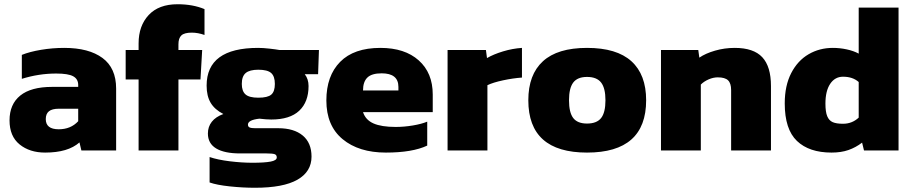

<svg xmlns="http://www.w3.org/2000/svg" viewBox="-20 -710 4305 906"><path d="M25 -142Q25 -218 75.5 -259Q126 -300 226 -300H349V-309Q349 -337 325.5 -350Q302 -363 245 -363Q163 -363 83 -338V-451Q120 -466 174 -475Q228 -484 283 -484Q399 -484 463.5 -436.5Q528 -389 528 -292V0H364L355 -38Q301 10 193 10Q120 10 72.5 -28.5Q25 -67 25 -142ZM349 -138V-197H258Q226 -197 211 -185Q196 -173 196 -148Q196 -100 257 -100Q314 -100 349 -138Z M634 -335H573V-474H634V-505Q634 -588 681.5 -639Q729 -690 818 -690Q890 -690 945 -667V-545Q914 -556 885 -556Q850 -556 836 -543Q822 -530 822 -501V-474H934L926 -335H822V0H634Z M969 151V31Q1007 44 1064 51Q1121 58 1172 58Q1228 58 1257 52.5Q1286 47 1286 33Q1286 21 1276 17.5Q1266 14 1238 14H1113Q1039 14 1000 -9.5Q961 -33 961 -80Q961 -112 979.5 -135.5Q998 -159 1034 -172Q993 -193 974 -225Q955 -257 955 -306Q955 -484 1198 -484Q1221 -484 1252 -480.5Q1283 -477 1299 -474H1485L1481 -360H1418Q1436 -337 1436 -304Q1436 -229 1392 -187.5Q1348 -146 1260 -146Q1238 -146 1204 -150Q1150 -144 1150 -122Q1150 -112 1158 -108.5Q1166 -105 1184 -105H1293Q1367 -105 1408.5 -70.5Q1450 -36 1450 29Q1450 100 1383.5 138Q1317 176 1183 176Q1125 176 1064 169.5Q1003 163 969 151ZM1199 -381Q1158 -381 1139.5 -365.5Q1121 -350 1121 -314Q1121 -280 1138.5 -264.5Q1156 -249 1199 -249Q1243 -249 1260 -263.5Q1277 -278 1277 -314Q1277 -350 1259.5 -365.5Q1242 -381 1199 -381Z M1520 -236Q1520 -352 1585 -418Q1650 -484 1775 -484Q1890 -484 1956 -425Q2022 -366 2022 -264V-181H1693Q1705 -144 1742.5 -127.5Q1780 -111 1847 -111Q1887 -111 1928.5 -118Q1970 -125 1996 -136V-23Q1926 10 1801 10Q1673 10 1596.5 -53.5Q1520 -117 1520 -236ZM1860 -283V-300Q1860 -364 1781 -364Q1734 -364 1713.5 -344Q1693 -324 1693 -283Z M2092 -474H2273L2278 -436Q2309 -454 2353.5 -467.5Q2398 -481 2443 -484V-344Q2401 -341 2354 -331Q2307 -321 2280 -308V0H2092Z M2473 -237Q2473 -358 2542 -421Q2611 -484 2750 -484Q2890 -484 2959.5 -421Q3029 -358 3029 -237Q3029 10 2750 10Q2473 10 2473 -237ZM2837 -237Q2837 -294 2816.5 -320.5Q2796 -347 2750 -347Q2705 -347 2685 -320.5Q2665 -294 2665 -237Q2665 -179 2685 -153Q2705 -127 2750 -127Q2796 -127 2816.5 -153Q2837 -179 2837 -237Z M3099 -474H3275L3280 -438Q3309 -458 3354 -471Q3399 -484 3447 -484Q3536 -484 3577 -440Q3618 -396 3618 -304V0H3430V-285Q3430 -317 3415.5 -331Q3401 -345 3367 -345Q3346 -345 3324 -335.5Q3302 -326 3287 -311V0H3099Z M3683 -222Q3683 -306 3713.5 -365Q3744 -424 3795.5 -454Q3847 -484 3910 -484Q3943 -484 3975.5 -477Q4008 -470 4032 -457V-674H4220V0H4057L4048 -37Q4018 -14 3983.5 -2Q3949 10 3904 10Q3798 10 3740.5 -45Q3683 -100 3683 -222ZM4032 -155V-323Q4004 -348 3958 -348Q3920 -348 3897.5 -314.5Q3875 -281 3875 -221Q3875 -182 3883.5 -161.5Q3892 -141 3909.5 -133.5Q3927 -126 3958 -126Q4001 -126 4032 -155Z"/></svg>

Font: Kanit Bold
Style: Regular
Weight: 700
Designer: Katatrad Team
Foundry: CadsonDemak
Version: Version 1.000